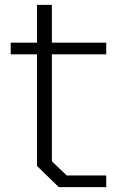

<svg xmlns="http://www.w3.org/2000/svg" viewBox="-20 -768 540 788"><path d="M192.9 -544.9V-106L253.9 -47.9H416V0H221.2L131.8 -86.9V-544.9H23.9V-592.8H131.8V-748H192.9V-592.8H416V-544.9Z"/></svg>

Font: Steps Mono
Style: Regular
Weight: 400
Width: 3
Version: Version 1.000;PS 001.000;hotconv 1.0.70;makeotf.lib2.5.58329